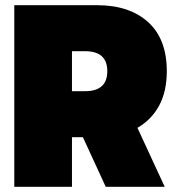

<svg xmlns="http://www.w3.org/2000/svg" viewBox="-20 -719 677 739"><path d="M35 -699H354Q478 -699 550 -634Q622 -569 622 -445Q622 -367 592.5 -312.5Q563 -258 509 -227L614 0H387L299 -191H257V0H35ZM307 -368Q393 -368 393 -445Q393 -522 307 -522H257V-368Z"/></svg>

Font: Readiness Black
Style: Regular
Weight: 900
Designer: Katatrad Team
Foundry: CadsonDemak
Version: Version 1.00;April 23, 2019;FontCreator 11.5.0.2425 64-bit; 